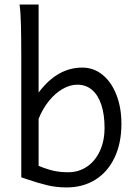

<svg xmlns="http://www.w3.org/2000/svg" viewBox="-20 -801 594 833"><path d="M147.5 -399.4Q228.5 -507.8 336.9 -507.8Q386.2 -507.8 424.8 -476.6Q463.4 -445.3 485.1 -389.6Q506.8 -334 506.8 -263.7Q506.8 -180.7 477.5 -118.2Q448.2 -55.7 394.3 -21.7Q340.3 12.2 268.6 12.2Q225.1 12.2 186 2.9Q147 -6.3 93.8 -24.4L72.3 -31.7V-551.8Q72.3 -630.4 71 -688Q69.8 -745.6 64.9 -781.2H147.5ZM275.9 -53.7Q321.3 -53.7 357.2 -77.9Q393.1 -102.1 413.3 -145.8Q433.6 -189.5 433.6 -246.6Q433.6 -304.2 419.7 -346.2Q405.8 -388.2 379.4 -410.9Q353 -433.6 315.4 -433.6Q283.7 -433.6 251.5 -415Q219.2 -396.5 192.1 -362.8Q165 -329.1 147.5 -285.6V-81.5Q185.5 -65.9 213.9 -59.8Q242.2 -53.7 275.9 -53.7Z"/></svg>

Font: Lesson One Light
Style: Regular
Weight: 300
Designer: But Ko, Victor Gaultney, Annie Olsen, Julie Remington, Don Collingsworth, Eric Hays, Becca Hirsbrunner
Version: Version 1.100